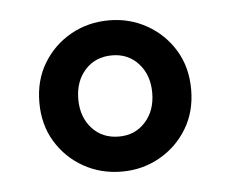

<svg xmlns="http://www.w3.org/2000/svg" viewBox="-33 -698 412 344"><g transform="rotate(-5 173.0 -526.0)"><path d="M174 -390Q136 -390 105 -407.5Q74 -425 55.5 -455.5Q37 -486 37 -526Q37 -566 55.5 -596.5Q74 -627 105 -644.5Q136 -662 174 -662Q211 -662 242 -644.5Q273 -627 291.5 -596.5Q310 -566 310 -526Q310 -486 291.5 -455.5Q273 -425 242 -407.5Q211 -390 174 -390ZM174 -453Q203 -453 221.5 -473.5Q240 -494 240 -526Q240 -558 221.5 -578.5Q203 -599 174 -599Q144 -599 125.5 -578.5Q107 -558 107 -526Q107 -494 125.5 -473.5Q144 -453 174 -453Z"/></g></svg>

Font: Narnoor
Style: Bold
Weight: 700
Designer: S. Sridhar Murthy
Foundry: SIL International
Version: Version 3.000